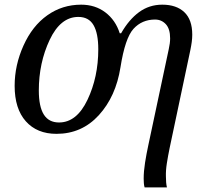

<svg xmlns="http://www.w3.org/2000/svg" viewBox="-20 -566 915 826"><path d="M43 -196.8Q43 -285.6 81.1 -370.1Q119.1 -454.6 183.6 -500.2Q248 -545.9 329.1 -545.9Q389.6 -545.9 433.3 -512.7Q477.1 -479.5 495.1 -422.9H501Q534.7 -481.9 578.4 -513.9Q622.1 -545.9 678.2 -545.9Q738.8 -545.9 772.9 -513.7Q807.1 -481.4 807.1 -417Q807.1 -401.9 804.9 -385.3Q802.7 -368.7 798.8 -350.1L710 69.8Q702.6 105.5 697.8 136.5Q692.9 167.5 693.8 193.8Q693.8 207.5 694.8 219Q695.8 230.5 698.2 240.2H602.1Q599.6 231.9 598.9 222.2Q598.1 212.4 598.1 202.1Q598.1 171.4 604 133.8Q609.9 96.2 618.2 58.1L706.1 -355Q711.9 -380.4 711.9 -400.9Q711.9 -441.9 693.4 -461.9Q674.8 -481.9 647 -481.9Q590.8 -481.9 554.4 -442.1Q518.1 -402.3 498.3 -276.6Q478.5 -150.9 405.3 -70.6Q332 9.8 223.1 9.8Q139.2 9.8 91.1 -44.2Q43 -98.1 43 -196.8ZM402.8 -354Q402.8 -422.9 382.3 -458Q361.8 -493.2 316.9 -493.2Q240.2 -493.2 193.6 -394.3Q147 -295.4 147 -176.8Q147 -107.4 168.5 -73.2Q189.9 -39.1 233.9 -39.1Q310.1 -39.1 356.4 -136.7Q402.8 -234.4 402.8 -354Z"/></svg>

Font: Droid Serif
Style: Italic
Weight: 400
Italic angle: -12°
Designer: Monotype Design team
Foundry: Monotype Imaging Inc.
Version: Version 1.03